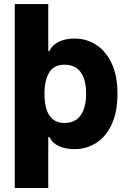

<svg xmlns="http://www.w3.org/2000/svg" viewBox="-20 -727 634 946"><path d="M217.8 -707V-475.6H223.6Q236.8 -504.9 269.3 -521Q301.8 -537.1 347.7 -537.1Q404.8 -537.1 452.9 -506.8Q501 -476.6 530 -415.3Q559.1 -354 558.6 -264.6Q559.1 -177.2 531 -115.7Q502.9 -54.2 454.6 -23.2Q406.2 7.8 346.7 7.8Q302.2 7.8 269.8 -7.3Q237.3 -22.5 223.6 -51.8H217.8V199.2H52.7V-707ZM297.9 -408.2Q245.1 -408.2 222.2 -369.4Q199.2 -330.6 199.2 -265.6Q199.2 -121.1 297.9 -121.1Q350.1 -121.1 377.2 -158.7Q404.3 -196.3 404.3 -265.6Q404.3 -334.5 377.4 -371.3Q350.6 -408.2 297.9 -408.2Z"/></svg>

Font: Pretendard JP ExtraBold
Style: Regular
Weight: 800
Designer: Base glyphs from Inter by Rasmus Andersson; Hangeul glyphs from Noto Sans CJK(Source Han Sans) by Jang Soo-young and Kan
Foundry: Kil Hyung-jin
Version: Version 1.309